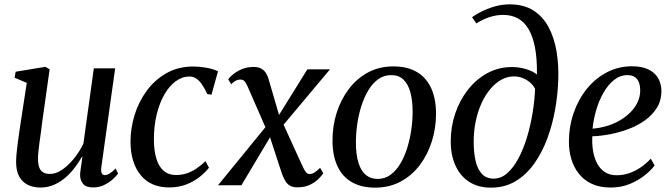

<svg xmlns="http://www.w3.org/2000/svg" viewBox="-20 -851 3082 882"><path d="M165.5 10.5Q133 10.5 108 -1.8Q83 -14 68.5 -39.8Q54 -65.5 54 -107Q54 -122 56 -145Q58 -168 61.5 -194Q65 -220 68.5 -244Q72 -268 74.5 -285L103 -470.5L47 -494L52 -521.5L188.5 -544L208 -532.5L173 -284Q171 -264.5 167.8 -242.2Q164.5 -220 161.5 -197.5Q158.5 -175 156.5 -155.5Q154.5 -136 154.5 -122.5Q154.5 -96 160.8 -80.5Q167 -65 179.5 -58.5Q192 -52 210 -52Q236.5 -52 264.8 -71Q293 -90 318.8 -121.5Q344.5 -153 363 -190.5L411 -537H509L445.5 -83.5Q443 -65.5 447.2 -56Q451.5 -46.5 461 -46.5Q471 -46.5 483.2 -53.8Q495.5 -61 511 -77L522.5 -54Q515.5 -43.5 499 -28.2Q482.5 -13 459 -1.5Q435.5 10 407.5 10Q374.5 10 360.8 -7.5Q347 -25 348 -50Q348 -53 349 -62.5Q350 -72 352 -84.5Q354 -97 355.8 -109.8Q357.5 -122.5 358.5 -132L357.5 -132.5Q341.5 -104.5 321.8 -78.8Q302 -53 278 -33Q254 -13 225.8 -1.2Q197.5 10.5 165.5 10.5Z M756.5 10Q672.5 10 626.2 -46.5Q580 -103 579.5 -200Q579.5 -261.5 598.2 -322.5Q617 -383.5 654 -434Q691 -484.5 745 -515Q799 -545.5 868.5 -545.5Q895.5 -545.5 927.2 -540Q959 -534.5 981.5 -523.5L951.5 -416L932 -419Q920 -446 907.2 -464Q894.5 -482 880.8 -490.8Q867 -499.5 850.5 -499.5Q817 -499.5 787.2 -477.8Q757.5 -456 735 -416.8Q712.5 -377.5 699.5 -324Q686.5 -270.5 687 -206.5Q687.5 -156.5 698.8 -120.8Q710 -85 732.2 -66Q754.5 -47 788 -47Q816 -47 839.5 -55.2Q863 -63.5 883.8 -77.8Q904.5 -92 924 -110.5L940 -80.5Q925 -61 899 -39.8Q873 -18.5 837.2 -4.2Q801.5 10 756.5 10Z M1346 9.5Q1327 9.5 1314 3Q1301 -3.5 1292 -17.5Q1283 -31.5 1275 -53.5L1209 -255L1239 -251.5L1089 0H981.5L1221.5 -294L1212 -237.5L1117.5 -453.5Q1111 -468.5 1104 -477Q1097 -485.5 1084.5 -485.5Q1071.5 -485.5 1060.5 -478.8Q1049.5 -472 1042 -464L1028.5 -487Q1035 -496.5 1051 -509.8Q1067 -523 1090.8 -533.2Q1114.5 -543.5 1145 -543.5Q1164 -543.5 1177.2 -537.2Q1190.5 -531 1199.5 -518.5Q1208.5 -506 1214 -487L1271 -291.5L1242.5 -292L1392 -532.5H1496L1259 -250L1269.5 -307L1370 -87Q1377.5 -70 1384.8 -60.8Q1392 -51.5 1403 -51.5Q1413.5 -51.5 1425.5 -59.2Q1437.5 -67 1450.5 -80L1465 -55Q1458 -44 1442.8 -28.8Q1427.5 -13.5 1403.5 -2Q1379.5 9.5 1346 9.5Z M1787 -546Q1851.5 -546 1895 -520.2Q1938.5 -494.5 1960.8 -445.8Q1983 -397 1983 -328Q1983 -263 1964 -202.2Q1945 -141.5 1908.8 -93.2Q1872.5 -45 1820.5 -17Q1768.5 11 1703.5 11Q1639.5 11 1595.8 -14.5Q1552 -40 1529.8 -88.5Q1507.5 -137 1507.5 -204.5Q1507 -270.5 1526.2 -331.8Q1545.5 -393 1582 -441.5Q1618.5 -490 1670.2 -518Q1722 -546 1787 -546ZM1777 -506Q1743.5 -506 1717.2 -487Q1691 -468 1671.8 -435.8Q1652.5 -403.5 1639.8 -363.2Q1627 -323 1621 -280Q1615 -237 1615 -196.5Q1615 -140 1626.8 -102.8Q1638.5 -65.5 1660.8 -47.2Q1683 -29 1714.5 -29Q1747.5 -29 1773.5 -47.8Q1799.5 -66.5 1818.8 -98.8Q1838 -131 1850.5 -171Q1863 -211 1869.2 -253.8Q1875.5 -296.5 1875.5 -336.5Q1875.5 -389 1865.2 -426.8Q1855 -464.5 1833.5 -485.2Q1812 -506 1777 -506Z M2235 11Q2176 11 2134.8 -16Q2093.5 -43 2072 -91Q2050.5 -139 2050.5 -201.5Q2050.5 -269 2071.5 -330.5Q2092.5 -392 2130.5 -440Q2168.5 -488 2219.8 -515.5Q2271 -543 2331.5 -543Q2365 -543 2396.8 -533.5Q2428.5 -524 2446.5 -508.5Q2447.5 -580 2437.8 -631.8Q2428 -683.5 2408.2 -717Q2388.5 -750.5 2359.2 -766.5Q2330 -782.5 2291.5 -782.5Q2261 -782.5 2231.2 -773.2Q2201.5 -764 2168 -743.5L2148.5 -772Q2174 -790 2203.2 -803.2Q2232.5 -816.5 2262.2 -823.8Q2292 -831 2320.5 -831Q2387 -831 2431 -802.5Q2475 -774 2500.8 -725Q2526.5 -676 2536.8 -613.8Q2547 -551.5 2544.5 -484.5Q2542.5 -418 2530.2 -348.5Q2518 -279 2494.2 -215Q2470.5 -151 2434.5 -100Q2398.5 -49 2349 -19Q2299.5 11 2235 11ZM2248 -30.5Q2282 -30.5 2310.5 -55.8Q2339 -81 2361.8 -123.8Q2384.5 -166.5 2400.8 -220.2Q2417 -274 2426.5 -331.8Q2436 -389.5 2438 -443Q2429.5 -459.5 2414.8 -472.2Q2400 -485 2381 -492.5Q2362 -500 2340.5 -500Q2310 -500 2282.5 -484.5Q2255 -469 2231.8 -441.2Q2208.5 -413.5 2191.5 -375.8Q2174.5 -338 2165.2 -293.2Q2156 -248.5 2156 -199.5Q2156 -151.5 2164.5 -113.2Q2173 -75 2193 -52.8Q2213 -30.5 2248 -30.5Z M2987 -91Q2972.5 -70.5 2943.2 -46.8Q2914 -23 2873.8 -6.2Q2833.5 10.5 2785 10.5Q2734.5 10.5 2698 -6.8Q2661.5 -24 2638.2 -54Q2615 -84 2604 -122.2Q2593 -160.5 2593.5 -202Q2594 -271.5 2615.8 -333.8Q2637.5 -396 2676.5 -443.8Q2715.5 -491.5 2768.2 -519Q2821 -546.5 2883 -546.5Q2928.5 -546.5 2958.5 -532Q2988.5 -517.5 3003.2 -492Q3018 -466.5 3018.5 -433.5Q3018.5 -390 2998 -356.5Q2977.5 -323 2943.2 -298.5Q2909 -274 2867.2 -258.2Q2825.5 -242.5 2782 -234.2Q2738.5 -226 2701 -225Q2699 -192 2704 -160Q2709 -128 2722 -102.2Q2735 -76.5 2757.5 -61.2Q2780 -46 2812.5 -46Q2843 -46 2870.5 -55.5Q2898 -65 2923 -82Q2948 -99 2969.5 -122ZM2863.5 -506Q2829 -506 2801.2 -484Q2773.5 -462 2752.8 -426Q2732 -390 2719.2 -346.8Q2706.5 -303.5 2702 -260Q2735 -262.5 2767 -272Q2799 -281.5 2826.8 -297.5Q2854.5 -313.5 2875.8 -334.8Q2897 -356 2909 -381.8Q2921 -407.5 2921 -436.5Q2920.5 -471 2905.8 -488.5Q2891 -506 2863.5 -506Z"/></svg>

Font: Merriweather 72pt
Style: Italic
Weight: 400
Italic angle: -7.8°
Version: Version 2.101